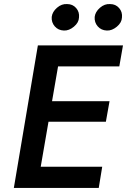

<svg xmlns="http://www.w3.org/2000/svg" viewBox="-20 -923 624 943"><path d="M119 0H465L482 -104H137ZM221 -597H566L584 -700H238ZM174 -325H500L518 -426H192ZM166 -700 48 0H162L283 -700ZM445 -840Q443 -813 460 -793.5Q477 -774 505 -773Q530 -772 554 -792Q578 -812 579 -837Q582 -864 565 -883.5Q548 -903 521 -903Q494 -905 471 -885Q448 -865 445 -840ZM234 -840Q232 -813 249 -793.5Q266 -774 294 -773Q319 -772 343 -792Q367 -812 368 -837Q371 -864 354 -883.5Q337 -903 310 -903Q283 -905 260 -885Q237 -865 234 -840Z"/></svg>

Font: Jost Medium
Style: Italic
Weight: 500
Italic angle: -5°
Version: Version 3.710